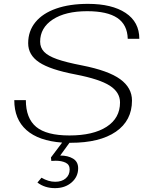

<svg xmlns="http://www.w3.org/2000/svg" viewBox="-20 -730 771 995"><path d="M664 -209Q664 -105 580.5 -47.5Q497 10 346 10H340L292 76Q332 76 358.5 92Q385 108 385 142Q385 186 351 215.5Q317 245 265 245Q212 245 174 216L195 191Q231 212 266 212Q300 212 320.5 194.5Q341 177 341 148Q341 123 320 113Q299 103 269 103Q253 103 246 104L244 86L302 9Q180 0 117 -56Q54 -112 54 -211H114Q114 -117 167.5 -72.5Q221 -28 340 -28Q463 -28 532.5 -73Q602 -118 602 -199Q602 -252 549 -286Q496 -320 372 -344Q240 -369 183 -407Q126 -445 126 -506Q126 -569 163.5 -615Q201 -661 271 -685.5Q341 -710 436 -710Q560 -710 631 -663Q702 -616 702 -529H642Q640 -602 588 -637Q536 -672 432 -672Q319 -672 253.5 -629Q188 -586 188 -514Q188 -483 208.5 -461.5Q229 -440 275.5 -423.5Q322 -407 405 -391Q542 -364 603 -319.5Q664 -275 664 -209Z"/></svg>

Font: Fahkwang ExtraLight
Style: Italic
Weight: 275
Italic angle: -10°
Designer: Suppakit Chalermlarp | Katatrad Co.,Ltd.
Foundry: Cadson Demak Co.,Ltd.
Version: Version 1.000; ttfautohint (v1.6)